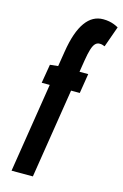

<svg xmlns="http://www.w3.org/2000/svg" viewBox="-137 -770 667 1039"><g transform="rotate(15 196.5 -250.0)"><path d="M238.2 -291.8 158.7 210H39.2L118.7 -291.8H73.7L91.4 -397.3L136.4 -402.2L149.9 -486Q159.1 -544.1 173.7 -586.2Q188.3 -628.2 208.3 -655.8Q228.2 -683.3 252.7 -696.6Q277.2 -710 306.8 -710Q325.8 -710 340.8 -707Q355.7 -704.1 368.6 -699.1Q381.4 -694.1 393 -687.6L351.4 -570.5Q342.3 -574.2 336.2 -575.7Q330 -577.2 322 -577.2Q307.5 -577.2 297.6 -566.5Q287.6 -555.9 280.3 -532.2Q272.9 -508.5 266.6 -469.2L255.9 -402.2H304.7L287 -291.8Z"/></g></svg>

Font: Georama ExtraCondensed Thin
Style: Italic
Weight: 100
Width: 2
Italic angle: -9°
Designer: Jean-Baptiste Levee
Foundry: Production Type
Version: Version 1.001